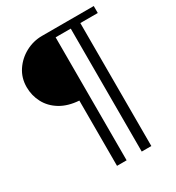

<svg xmlns="http://www.w3.org/2000/svg" viewBox="-209 -879 1047 1144"><g transform="rotate(-30 315.0 -307.0)"><path d="M257 140V-309Q182 -314 130 -345.5Q78 -377 51.5 -427Q25 -477 25 -535Q25 -598 58 -647.5Q91 -697 144 -725.5Q197 -754 257 -754H613V-706H493V140H427V-706H323V140Z"/></g></svg>

Font: Libre Bodoni Medium
Style: Regular
Weight: 500
Designer: Pablo Impallari, Rodrigo Fuenzalida
Foundry: Impallari Type
Version: Version 2.005;gftools[0.9.23]